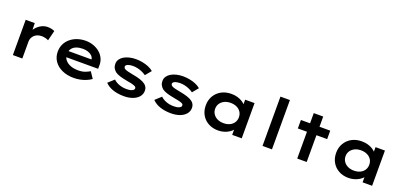

<svg xmlns="http://www.w3.org/2000/svg" viewBox="18 -1719 5671 2708"><g transform="rotate(20 2853.5 -365.0)"><path d="M162 0V-529H298L303 -342L266 -356Q281 -407 315 -449Q349 -491 394.5 -515.5Q440 -540 490 -540Q521 -540 548.5 -534Q576 -528 595 -517L557 -365Q539 -376 510 -383Q481 -390 454 -390Q420 -390 391.5 -379Q363 -368 343.5 -348.5Q324 -329 314 -304.5Q304 -280 304 -255V0Z M1077 10Q977 10 900.5 -25Q824 -60 782 -121.5Q740 -183 740 -261Q740 -326 765 -377Q790 -428 834 -464.5Q878 -501 936.5 -521Q995 -541 1060 -541Q1124 -541 1179 -521Q1234 -501 1275 -466Q1316 -431 1338.5 -382.5Q1361 -334 1359 -277L1358 -229H843L820 -321H1241L1225 -302V-324Q1221 -353 1198 -375Q1175 -397 1139.5 -409Q1104 -421 1062 -421Q1008 -421 965.5 -405.5Q923 -390 898.5 -357Q874 -324 874 -272Q874 -225 902 -189Q930 -153 980.5 -132.5Q1031 -112 1099 -112Q1161 -112 1202.5 -128Q1244 -144 1273 -162L1336 -68Q1303 -44 1261 -26.5Q1219 -9 1172.5 0.5Q1126 10 1077 10Z M1828 10Q1738 10 1665 -14.5Q1592 -39 1546 -88L1634 -168Q1670 -134 1721 -115.5Q1772 -97 1832 -97Q1852 -97 1872 -99.5Q1892 -102 1908 -108.5Q1924 -115 1934 -124.5Q1944 -134 1944 -149Q1944 -172 1910 -183Q1890 -191 1860.5 -197Q1831 -203 1797 -209Q1737 -220 1691.5 -233.5Q1646 -247 1615 -269Q1591 -289 1576.5 -315.5Q1562 -342 1562 -379Q1562 -417 1582 -446.5Q1602 -476 1637 -497Q1672 -518 1718.5 -529Q1765 -540 1816 -540Q1864 -540 1912.5 -531Q1961 -522 2005 -504Q2049 -486 2081 -458L2008 -370Q1983 -388 1950.5 -403Q1918 -418 1881.5 -426.5Q1845 -435 1810 -435Q1789 -435 1770 -432.5Q1751 -430 1735 -424Q1719 -418 1709.5 -409Q1700 -400 1700 -387Q1700 -378 1705.5 -369Q1711 -360 1721 -354Q1739 -344 1771.5 -336Q1804 -328 1847 -320Q1911 -309 1958.5 -293.5Q2006 -278 2037 -256Q2061 -238 2072.5 -215Q2084 -192 2084 -163Q2084 -110 2050.5 -71Q2017 -32 1960 -11Q1903 10 1828 10Z M2535 10Q2445 10 2372 -14.5Q2299 -39 2253 -88L2341 -168Q2377 -134 2428 -115.5Q2479 -97 2539 -97Q2559 -97 2579 -99.5Q2599 -102 2615 -108.5Q2631 -115 2641 -124.5Q2651 -134 2651 -149Q2651 -172 2617 -183Q2597 -191 2567.5 -197Q2538 -203 2504 -209Q2444 -220 2398.5 -233.5Q2353 -247 2322 -269Q2298 -289 2283.5 -315.5Q2269 -342 2269 -379Q2269 -417 2289 -446.5Q2309 -476 2344 -497Q2379 -518 2425.5 -529Q2472 -540 2523 -540Q2571 -540 2619.5 -531Q2668 -522 2712 -504Q2756 -486 2788 -458L2715 -370Q2690 -388 2657.5 -403Q2625 -418 2588.5 -426.5Q2552 -435 2517 -435Q2496 -435 2477 -432.5Q2458 -430 2442 -424Q2426 -418 2416.5 -409Q2407 -400 2407 -387Q2407 -378 2412.5 -369Q2418 -360 2428 -354Q2446 -344 2478.5 -336Q2511 -328 2554 -320Q2618 -309 2665.5 -293.5Q2713 -278 2744 -256Q2768 -238 2779.5 -215Q2791 -192 2791 -163Q2791 -110 2757.5 -71Q2724 -32 2667 -11Q2610 10 2535 10Z M3244 10Q3160 10 3096 -25.5Q3032 -61 2996.5 -123Q2961 -185 2961 -265Q2961 -345 2998 -407.5Q3035 -470 3099.5 -505Q3164 -540 3248 -540Q3299 -540 3341.5 -527.5Q3384 -515 3415.5 -494.5Q3447 -474 3466.5 -449.5Q3486 -425 3491 -401L3456 -400V-529H3597V0H3454V-140L3484 -133Q3480 -108 3459.5 -83Q3439 -58 3407 -37Q3375 -16 3333 -3Q3291 10 3244 10ZM3281 -113Q3334 -113 3374 -132.5Q3414 -152 3436 -186.5Q3458 -221 3458 -265Q3458 -310 3436 -344Q3414 -378 3374 -397.5Q3334 -417 3281 -417Q3228 -417 3188 -397.5Q3148 -378 3125 -344Q3102 -310 3102 -265Q3102 -221 3125 -186.5Q3148 -152 3188 -132.5Q3228 -113 3281 -113Z M3909 0V-740H4051V0Z M4430 0V-682H4572V0ZM4293 -402V-529H4733V-402Z M5201 10Q5117 10 5053 -25.5Q4989 -61 4953.5 -123Q4918 -185 4918 -265Q4918 -345 4955 -407.5Q4992 -470 5056.5 -505Q5121 -540 5205 -540Q5256 -540 5298.5 -527.5Q5341 -515 5372.5 -494.5Q5404 -474 5423.5 -449.5Q5443 -425 5448 -401L5413 -400V-529H5554V0H5411V-140L5441 -133Q5437 -108 5416.5 -83Q5396 -58 5364 -37Q5332 -16 5290 -3Q5248 10 5201 10ZM5238 -113Q5291 -113 5331 -132.5Q5371 -152 5393 -186.5Q5415 -221 5415 -265Q5415 -310 5393 -344Q5371 -378 5331 -397.5Q5291 -417 5238 -417Q5185 -417 5145 -397.5Q5105 -378 5082 -344Q5059 -310 5059 -265Q5059 -221 5082 -186.5Q5105 -152 5145 -132.5Q5185 -113 5238 -113Z"/></g></svg>

Font: Lexend Mega SemiBold
Style: Regular
Weight: 600
Designer: Bonnie Shaver-Troup, Thomas Jockin
Foundry: Lexend
Version: Version 1.007